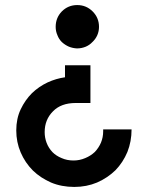

<svg xmlns="http://www.w3.org/2000/svg" viewBox="-20 -738 575 766"><path d="M340.8 -327.1Q326.2 -327.1 282.2 -327.1Q223.6 -327.1 191.4 -293.9Q158.2 -260.7 158.2 -210.9Q158.2 -188.5 166 -168Q173.8 -147.5 189.5 -130.9Q204.1 -116.2 225.6 -107.4Q247.1 -97.7 273.4 -97.7Q297.9 -97.7 320.3 -107.4Q341.8 -116.2 358.4 -131.8Q374 -148.4 382.8 -168.9Q391.6 -190.4 391.6 -213.9Q391.6 -216.8 391.6 -221.7Q419.9 -221.7 504.9 -221.7Q504.9 -173.8 488.3 -131.8Q470.7 -89.8 440.4 -58.6Q409.2 -28.3 367.2 -9.8Q325.2 7.8 276.4 7.8Q225.6 7.8 183.6 -9.8Q141.6 -28.3 111.3 -57.6Q80.1 -88.9 62.5 -129.9Q44.9 -170.9 44.9 -217.8Q44.9 -264.6 62.5 -301.8Q80.1 -338.9 107.4 -366.2Q134.8 -392.6 169.9 -409.2Q204.1 -424.8 239.3 -429.7Q239.3 -446.3 239.3 -477.5Q251 -477.5 288.1 -477.5Q300.8 -477.5 340.8 -477.5Q340.8 -440.4 340.8 -327.1ZM288.1 -717.8Q324.2 -717.8 349.6 -692.4Q375 -667 375 -630.9Q375 -613.3 368.2 -597.7Q361.3 -582 348.6 -570.3Q337.9 -558.6 322.3 -551.8Q305.7 -544.9 288.1 -544.9Q287.1 -544.9 286.1 -544.9Q269.5 -545.9 254.9 -551.8Q239.3 -558.6 226.6 -570.3Q214.8 -582 209 -597.7Q202.1 -613.3 202.1 -630.9Q202.1 -667 226.6 -692.4Q252 -717.8 288.1 -717.8Z"/></svg>

Font: SSportsD
Style: Medium
Weight: 400
Designer: Swiss Typefaces
Version: Version 1.000